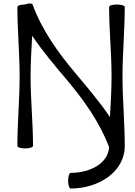

<svg xmlns="http://www.w3.org/2000/svg" viewBox="-20 -840 778 1105"><path d="M80 -800C80 -667 93 -533 93 -400C93 -267 80 -133 80 0C80 8 100 14 125 14C150 14 170 8 170 0C170 -133 156 -267 156 -400C156 -478 161 -556 165 -634C223 -548 299 -458 365 -380C464 -262 554 -136 608 7C602 103 495 155 386 155C379 155 372 175 372 200C372 225 379 245 386 245C548 245 698 149 698 0C698 -133 685 -267 685 -400C685 -533 698 -667 698 -800C698 -808 678 -814 653 -814C628 -814 608 -808 608 -800C608 -667 622 -533 622 -400C622 -322 617 -244 613 -166C555 -252 479 -342 413 -420C312 -540 221 -668 167 -815C165 -822 145 -822 122 -814C100 -814 80 -808 80 -800Z"/></svg>

Font: Nupuram
Style: Regular
Weight: 400
Designer: Santhosh Thottingal (santhosh.thottingal@gmail.com)
Foundry: SMC
Version: Version 1.000